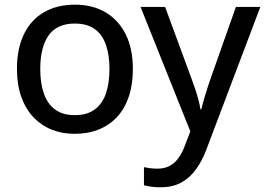

<svg xmlns="http://www.w3.org/2000/svg" viewBox="-20 -568 1144 829"><path d="M553.7 -270Q553.7 -203.6 536.4 -151.6Q519 -99.6 486.1 -63.7Q453.1 -27.8 406.7 -9Q360.4 9.8 301.8 9.8Q247.1 9.8 201.4 -9Q155.8 -27.8 122.6 -63.7Q89.4 -99.6 71.3 -151.6Q53.2 -203.6 53.2 -270Q53.2 -358.4 83.5 -420.7Q113.8 -482.9 170.2 -515.4Q226.6 -547.9 304.7 -547.9Q378.9 -547.9 435.1 -515.1Q491.2 -482.4 522.5 -420.4Q553.7 -358.4 553.7 -270ZM153.8 -270Q153.8 -208 169.7 -163.3Q185.5 -118.7 218.5 -94.7Q251.5 -70.8 303.7 -70.8Q355 -70.8 388.2 -94.7Q421.4 -118.7 437 -163.3Q452.6 -208 452.6 -270Q452.6 -331.5 437 -375.5Q421.4 -419.4 388.4 -442.9Q355.5 -466.3 302.7 -466.3Q225.6 -466.3 189.7 -414.8Q153.8 -363.3 153.8 -270ZM586.9 -538.1H692.9L807.1 -228Q815.9 -204.1 823.5 -181.4Q831.1 -158.7 836.7 -137.5Q842.3 -116.2 845.7 -95.7H849.1Q855 -120.6 865.7 -156.2Q876.5 -191.9 889.2 -228.5L998.5 -538.1H1104L871.6 76.2Q852.5 127.4 825.4 164.3Q798.3 201.2 761.2 220.9Q724.1 240.7 673.3 240.7Q649.9 240.7 632.1 238Q614.3 235.4 601.6 231.9V153.8Q612.3 156.2 627.7 158.2Q643.1 160.2 659.7 160.2Q690.4 160.2 712.6 148.2Q734.9 136.2 750.7 114.3Q766.6 92.3 777.3 63L801.8 -0.5Z"/></svg>

Font: Open Sans Medium
Style: Regular
Weight: 500
Designer: Monotype Design Team
Foundry: Monotype Imaging Inc.
Version: Version 3.000